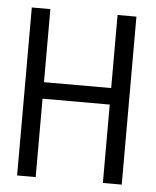

<svg xmlns="http://www.w3.org/2000/svg" viewBox="-46 -615 526 649"><g transform="rotate(5 217.5 -290.0)"><path d="M99 -5V-271H327V-5H391V-575H327V-327H99V-575H36V-5Z"/></g></svg>

Font: Charger Pro
Style: LitNar
Weight: 300
Designer: Jasper
Foundry: Cannot Into Space Fonts
Version: Version 1.09